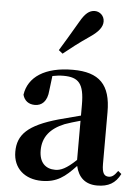

<svg xmlns="http://www.w3.org/2000/svg" viewBox="-59 -901 702 962"><g transform="rotate(5 292.5 -419.5)"><path d="M216 -644 236 -628C272 -657 307 -685 367 -726C408 -754 427 -779 427 -806C427 -836 403 -855 379 -855C351 -855 330 -837 306 -795C267 -727 241 -686 216 -644ZM466 15C522 15 558 -5 582 -53L565 -67C547 -41 535 -34 520 -34C498 -34 486 -48 486 -95V-356C486 -494 428 -552 295 -552C154 -552 72 -496 59 -406C67 -376 89 -360 120 -360C154 -360 182 -382 186 -439L195 -512C215 -516 232 -518 250 -518C327 -518 355 -488 355 -381V-327L245 -298C93 -255 43 -204 43 -118C43 -34 103 16 187 16C263 16 304 -16 358 -74C371 -18 405 15 466 15ZM355 -104C306 -57 277 -45 250 -45C201 -45 169 -75 169 -136C169 -203 206 -248 277 -277C297 -284 325 -293 355 -301Z"/></g></svg>

Font: Noto Serif SC
Style: Bold
Weight: 700
Designer: Ryoko NISHIZUKA 西塚涼子 (kana & ideographs); Frank Grießhammer (Latin, Greek & Cyrillic); Wenlong ZHANG 张文龙 (bopomofo); San
Foundry: Adobe
Version: Version 2.001;hotconv 1.1.0;makeotfexe 2.6.0